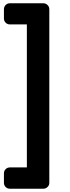

<svg xmlns="http://www.w3.org/2000/svg" viewBox="-20 -946 426 1172"><path d="M4 113Q4 97 14.5 86.5Q25 76 40 76H144V-797H40Q25 -797 14.5 -807.5Q4 -818 4 -833V-889Q4 -905 14.5 -915.5Q25 -926 40 -926H245Q259 -926 270 -915.5Q281 -905 281 -889V170Q281 185 270 195.5Q259 206 245 206H40Q25 206 14.5 195.5Q4 185 4 170Z"/></svg>

Font: H.H. Samuel
Style: Regular
Weight: 900
Width: 1
Designer: deFharo
Foundry: deFharo
Version: Version 1.009